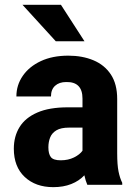

<svg xmlns="http://www.w3.org/2000/svg" viewBox="-20 -770 564 800"><path d="M332 -598.1H212.4L73.7 -750H233.9ZM468.3 -130.9Q468.3 -83 473.9 -55.4Q479.5 -27.8 489.3 -8.3V0H343.8Q336.4 -17.1 331.5 -39.6Q309.6 -16.1 276.9 -3.2Q244.1 9.8 202.1 9.8Q128.4 9.8 83 -32.7Q37.6 -75.2 37.6 -150.4Q37.6 -201.7 61.5 -240.5Q85.4 -279.3 135.3 -301Q185.1 -322.8 262.2 -322.8H323.7V-359.4Q323.7 -429.7 255.9 -428.2Q226.6 -428.2 209.5 -412.6Q192.4 -397 192.4 -368.2H48.3Q48.3 -415.5 75 -454.1Q101.6 -492.7 150.1 -515.4Q198.7 -538.1 264.6 -538.1Q323.2 -538.1 369.4 -518.8Q415.5 -499.5 441.9 -459.7Q468.3 -419.9 468.3 -357.4ZM232.9 -102.1Q264.2 -102.1 288.3 -114Q312.5 -126 323.7 -142.1V-238.3H268.1Q233.9 -238.3 215.1 -227.1Q196.3 -215.8 189 -197.3Q181.6 -178.7 181.6 -156.2Q181.6 -128.9 191.9 -115.5Q202.1 -102.1 232.9 -102.1Z"/></svg>

Font: Robert Sans Black
Style: Regular
Weight: 900
Designer: Christian Robertson (extended by Adam Twardoch)
Foundry: Google
Version: Version 12.135;April 2, 2019;FontCreator 11.5.0.2425 64-bit;